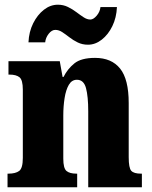

<svg xmlns="http://www.w3.org/2000/svg" viewBox="-20 -796 644 816"><path d="M12 0V-58H16Q46 -58 61.5 -69.5Q77 -81 77 -125V-415Q77 -456 63 -467.5Q49 -479 20 -479H16V-536H234L246 -469H250Q267 -503 296 -526.5Q325 -550 384 -550Q454 -550 490.5 -504.5Q527 -459 527 -358V-128Q527 -82 538 -70Q549 -58 579 -58H583V0H355V-323Q355 -386 345.5 -421.5Q336 -457 307 -457Q285 -457 272.5 -435.5Q260 -414 254.5 -379Q249 -344 249 -305V-122Q249 -81 262.5 -69.5Q276 -58 305 -58H308V0ZM354 -606Q330 -606 310.5 -615.5Q291 -625 275 -637.5Q259 -650 244.5 -659.5Q230 -669 215 -669Q200 -669 187 -652.5Q174 -636 172 -616H101Q103 -661 121 -697Q139 -733 166.5 -754.5Q194 -776 226 -776Q249 -776 268.5 -766.5Q288 -757 304.5 -744.5Q321 -732 335.5 -722.5Q350 -713 364 -713Q377 -713 391 -729.5Q405 -746 407 -766H477Q475 -721 457.5 -685Q440 -649 412.5 -627.5Q385 -606 354 -606Z"/></svg>

Font: Noto Serif Tamil Condensed Black
Style: Italic
Weight: 900
Width: 3
Italic angle: -12°
Designer: Indian Type Foundry, Tom Grace, and the Monotype Design Team
Foundry: Monotype Imaging Inc.
Version: Version 2.003; ttfautohint (v1.8.4.7-5d5b)